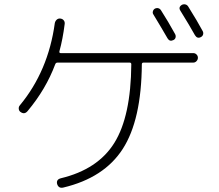

<svg xmlns="http://www.w3.org/2000/svg" viewBox="-20 -860 1040 911"><path d="M803 -670Q785 -661 775 -678Q748 -725 708 -791Q703 -798 705.5 -806.5Q708 -815 715 -819Q723 -823 731 -821Q739 -819 744 -811Q778 -758 811 -698Q815 -690 813 -682Q811 -674 803 -670ZM843 -837Q851 -841 859.5 -839Q868 -837 873 -829Q918 -757 942 -712Q946 -704 943.5 -696Q941 -688 933 -684Q916 -675 905 -693Q880 -738 836 -809Q825 -826 843 -837ZM287 -747Q278 -675 262 -617Q260 -608 268 -608H897Q906 -608 912.5 -601.5Q919 -595 919 -586Q919 -577 912.5 -570Q906 -563 897 -563H661Q653 -563 653 -555Q651 -291 562.5 -153.5Q474 -16 280 30Q258 35 251 13Q246 -8 268 -14Q444 -56 522.5 -182Q601 -308 603 -555Q603 -563 595 -563H253Q245 -563 242 -555Q198 -437 111 -333Q96 -315 77 -329Q70 -334 69 -343.5Q68 -353 74 -360Q209 -523 240 -750Q242 -760 249 -766.5Q256 -773 266 -772Q276 -771 282 -764Q288 -757 287 -747Z"/></svg>

Font: Rounded Mplus 1c Light
Style: Regular
Weight: 300
Version: Version 1.059.20150529